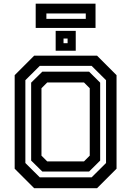

<svg xmlns="http://www.w3.org/2000/svg" viewBox="-20 -994 693 1014"><path d="M160.5 0 57.5 -103V-597L160.5 -700H492.5L595.5 -597V-103L492.5 0ZM229.5 -141.5H423.5L454 -172V-528L423.5 -558.5H229.5L199 -528V-172ZM190 -57.5H464L540 -133V-570.5L464 -646H190L114 -570.5V-133ZM203.5 -88 144.5 -146V-557.5L203.5 -615.5H450.5L509 -557.5V-146L450.5 -88ZM274 -726V-831H380V-726ZM315.5 -766H337V-790.5H315.5ZM168.5 -846.5V-974.5H484.5V-846.5ZM225 -894.5H433V-923H225Z"/></svg>

Font: Tourney SemiBold
Style: Regular
Weight: 600
Version: Version 1.015